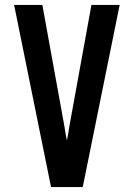

<svg xmlns="http://www.w3.org/2000/svg" viewBox="-20 -755 540 775"><path d="M186 0 37 -735H151L240 -245Q242 -231 244.5 -216.5Q247 -202 250 -188Q253 -202 255.5 -216.5Q258 -231 260 -245L349 -735H463L314 0Z"/></svg>

Font: Iosevka Algr
Style: Bold
Weight: 700
Monospace: yes
Designer: Belleve Invis
Foundry: Belleve Invis
Version: Version 26.0.2; ttfautohint (v1.8.3)